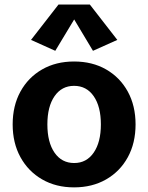

<svg xmlns="http://www.w3.org/2000/svg" viewBox="-20 -810 651 843"><path d="M305.2 12.7Q225.6 12.7 164.8 -22.5Q104 -57.6 69.8 -119.9Q35.6 -182.1 35.6 -263.7Q35.6 -345.7 69.8 -408Q104 -470.2 164.8 -505.1Q225.6 -540 305.2 -540Q385.3 -540 446 -505.1Q506.8 -470.2 541 -408Q575.2 -345.7 575.2 -263.7Q575.2 -181.6 541 -119.4Q506.8 -57.1 445.8 -22.2Q384.8 12.7 305.2 12.7ZM305.7 -94.2Q359.9 -94.2 391.4 -139.9Q422.9 -185.5 422.9 -263.7Q422.9 -342.3 391.4 -387.7Q359.9 -433.1 305.2 -433.1Q251 -433.1 219.5 -387.7Q188 -342.3 188 -263.7Q188 -185.1 219.5 -139.6Q251 -94.2 305.7 -94.2ZM222.7 -586.9 116.2 -634.8 236.8 -790H374.5L495.1 -634.8L388.2 -586.9L305.7 -724.6Z"/></svg>

Font: Schibsted Grotesk
Style: Bold
Weight: 700
Designer: Bakken & Baeck AS, Henrik Kongsvoll
Foundry: Schibsted ASA
Version: Version 1.100;gftools[0.9.25]